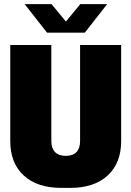

<svg xmlns="http://www.w3.org/2000/svg" viewBox="-20 -905 640 935"><path d="M279 10Q161 10 95.5 -50.5Q30 -111 30 -218V-686H230V-218Q230 -183 248 -164.5Q266 -146 300 -146Q335 -146 352.5 -164.5Q370 -183 370 -218V-686H570V-218Q570 -111 504.5 -50.5Q439 10 322 10ZM209 -746 100 -885H231L301 -800L371 -885H502L393 -746Z"/></svg>

Font: Chivo Mono Medium Black
Style: Regular
Weight: 900
Monospace: yes
Version: Version 1.008